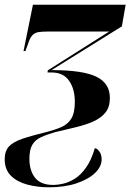

<svg xmlns="http://www.w3.org/2000/svg" viewBox="-38 -556 577 816"><path d="M170 240Q121 240 78 228.5Q35 217 8.5 191Q-18 165 -18 121Q-18 86 0 66.5Q18 47 58 33.5Q98 20 164 4Q198 -5 224 -16.5Q250 -28 265 -52Q280 -76 280 -123Q280 -178 255.5 -213Q231 -248 181 -248H164L165 -257L426 -422H167Q141 -422 125.5 -419.5Q110 -417 99.5 -406Q89 -395 81 -369L70 -339H62L102 -536H496L480 -444L181 -258Q314 -258 371.5 -230Q429 -202 429 -140Q429 -101 410 -77.5Q391 -54 358 -39.5Q325 -25 283 -15Q241 -5 195 6Q160 16 135.5 27.5Q111 39 99 60Q87 81 87 119Q87 169 111 199.5Q135 230 189 230Q207 230 231 224.5Q255 219 280 203.5Q305 188 327.5 156.5Q350 125 365 74Q374 74 384 87.5Q394 101 394 121Q394 152 366 179Q338 206 287.5 223Q237 240 170 240Z"/></svg>

Font: Noto Serif Display ExtraCondensed ExtraBold
Style: Italic
Weight: 800
Width: 2
Italic angle: -12°
Designer: Monotype Design Team
Foundry: Monotype Imaging Inc.
Version: Version 2.009